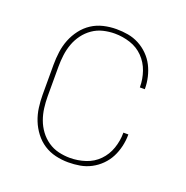

<svg xmlns="http://www.w3.org/2000/svg" viewBox="-102 -623 704 726"><g transform="rotate(20 250.0 -260.0)"><path d="M247 8Q221 8 195.5 2Q170 -4 148.5 -18Q127 -32 111 -53Q95 -74 85.5 -98Q76 -122 72.5 -148Q69 -174 69 -200V-320Q69 -346 72.5 -372Q76 -398 85.5 -422Q95 -446 111 -467Q127 -488 148.5 -502Q170 -516 195.5 -522Q221 -528 247 -528Q271 -528 294 -524Q317 -520 338 -509Q359 -498 376 -481Q393 -464 403.5 -443.5Q414 -423 419.5 -399.5Q425 -376 425 -353V-351H405V-353Q405 -384 394.5 -414.5Q384 -445 362 -467.5Q340 -490 309.5 -500Q279 -510 247 -510Q224 -510 201 -504.5Q178 -499 158.5 -485.5Q139 -472 125 -453Q111 -434 103 -412Q95 -390 92 -366.5Q89 -343 89 -320V-200Q89 -177 92 -153.5Q95 -130 103 -108Q111 -86 125 -67Q139 -48 158.5 -34.5Q178 -21 201 -15.5Q224 -10 247 -10Q279 -10 309.5 -20Q340 -30 362 -52.5Q384 -75 394.5 -105.5Q405 -136 405 -167V-169H425V-167Q425 -144 419.5 -120.5Q414 -97 403.5 -76.5Q393 -56 376 -39Q359 -22 338 -11Q317 0 294 4Q271 8 247 8Z"/></g></svg>

Font: Iosevka Curly Slab Thin
Style: Regular
Weight: 100
Monospace: yes
Designer: Belleve Invis
Foundry: Belleve Invis
Version: Version 22.1.2; ttfautohint (v1.8.4)